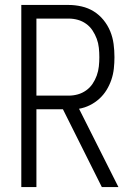

<svg xmlns="http://www.w3.org/2000/svg" viewBox="-20 -755 540 775"><path d="M458 0H391L234 -314H127V0H66V-735H257Q283 -735 309.5 -729Q336 -723 358.5 -709Q381 -695 398 -674Q415 -653 425 -628.5Q435 -604 438.5 -577.5Q442 -551 442 -524Q442 -501 439.5 -478Q437 -455 429.5 -433Q422 -411 410 -391.5Q398 -372 381 -356.5Q364 -341 343 -330.5Q322 -320 299 -316ZM127 -369H257Q276 -369 294 -374Q312 -379 327.5 -390Q343 -401 353.5 -416.5Q364 -432 370.5 -450Q377 -468 379 -487Q381 -506 381 -524Q381 -543 379 -562Q377 -581 370.5 -598.5Q364 -616 353.5 -632Q343 -648 327.5 -659Q312 -670 294 -675Q276 -680 257 -680H127Z"/></svg>

Font: Iosevka Fixed Light
Style: Regular
Weight: 300
Monospace: yes
Designer: Belleve Invis
Foundry: Belleve Invis
Version: Version 32.3.0